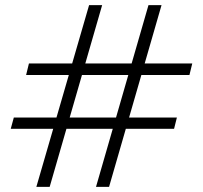

<svg xmlns="http://www.w3.org/2000/svg" viewBox="-20 -730 793 750"><path d="M355 0 560 -710H611L406 0ZM22 -227 34 -271H221L209 -227ZM224 -227 233 -271H454L442 -227ZM122 0 328 -710H379L174 0ZM82 -437 93 -482H280L269 -437ZM456 -227 466 -271H671L660 -227ZM284 -437 294 -482H513L502 -437ZM517 -437 526 -482H731L720 -437Z"/></svg>

Font: Baskervville Medium
Style: Regular
Weight: 500
Version: Version 1.100